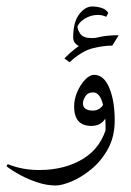

<svg xmlns="http://www.w3.org/2000/svg" viewBox="-45 -406 400 587"><path d="M305.7 -38.1Q305.7 12.2 284.9 49.6Q264.2 86.9 233.6 111.8Q203.1 136.7 173.3 148.9Q143.6 161.1 125.5 161.1Q98.6 161.1 70.3 151.9Q42 142.6 17.1 129.2Q-7.8 115.7 -24.9 102.5L-21.5 95.7Q22.5 113.8 74.7 113.8Q153.3 113.8 209.7 79.1Q266.1 44.4 282.7 -24.9ZM271 42Q277.8 15.6 277.8 -19Q277.8 -58.1 268.6 -90.8Q259.3 -123.5 239.7 -123.5Q223.1 -123.5 215.8 -111.1Q208.5 -98.6 208.5 -90.8Q208.5 -67.9 239.7 -67.9Q252 -67.9 262.2 -76.2Q272.5 -84.5 273.9 -95.7L285.2 -61.5Q277.3 -38.6 264.6 -29.8Q252 -21 234.9 -21Q181.6 -21 181.6 -80.1Q181.6 -103 191.4 -125.5Q201.2 -147.9 215.3 -162.6Q229.5 -177.2 242.7 -177.2Q272.5 -177.2 289.1 -137.5Q305.7 -97.7 305.7 -38.1Q299.8 -13.7 291 5.9Q282.2 25.4 271 42ZM207 -259.3Q199.2 -261.7 189 -269.8Q178.7 -277.8 178.7 -291Q178.7 -338.4 197 -362.3Q215.3 -386.2 236.8 -386.2Q250.5 -386.2 264.6 -382.1Q278.8 -377.9 286.1 -366.7L279.8 -354.5Q268.1 -360.4 253.9 -360.4Q232.9 -360.4 213.6 -348.6Q194.3 -336.9 189.5 -317.9L191.4 -329.1Q191.4 -315.9 200.4 -302.7Q209.5 -289.6 235.4 -289.6Q243.2 -289.6 252 -291ZM317.9 -298.3 298.3 -266.6Q271 -266.6 238 -258.3Q205.1 -250 167.5 -215.8L151.9 -227.5Q185.1 -261.7 221.2 -280Q257.3 -298.3 317.9 -298.3Z"/></svg>

Font: Lateef ExtraLight
Style: Regular
Weight: 200
Designer: SIL International
Foundry: SIL International
Version: Version 4.200